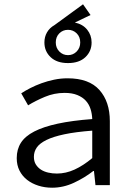

<svg xmlns="http://www.w3.org/2000/svg" viewBox="-20 -863 590 895"><path d="M234 -746Q211 -733 199 -712Q187 -691 187 -665Q187 -624 216 -596.5Q245 -569 297 -569Q349 -569 378 -596.5Q407 -624 407 -665Q407 -699 386.5 -724.5Q366 -750 329 -758L402 -793L367 -843ZM240 -665Q240 -691 256.5 -707.5Q273 -724 297 -724Q321 -724 337.5 -707.5Q354 -691 354 -665Q354 -640 337.5 -623Q321 -606 297 -606Q273 -606 256.5 -623Q240 -640 240 -665ZM425 0H492V-298Q492 -389 443.5 -443.5Q395 -498 295 -498Q263 -498 232 -491.5Q201 -485 173.5 -475Q146 -465 121.5 -452.5Q97 -440 79 -428L111 -372Q145 -393 189 -411.5Q233 -430 281 -430Q316 -430 340.5 -420Q365 -410 380 -393.5Q395 -377 402 -355Q409 -333 410 -308Q316 -301 249 -286.5Q182 -272 139.5 -250Q97 -228 77.5 -197.5Q58 -167 58 -126Q58 -93 71 -67.5Q84 -42 106.5 -24.5Q129 -7 159 2.5Q189 12 223 12Q275 12 324.5 -11Q374 -34 415 -66H418ZM410 -126Q368 -91 327.5 -72.5Q287 -54 245 -54Q224 -54 204.5 -58.5Q185 -63 170.5 -72.5Q156 -82 147 -96.5Q138 -111 138 -132Q138 -156 151.5 -175.5Q165 -195 196.5 -210.5Q228 -226 280 -237Q332 -248 410 -254Z"/></svg>

Font: Codetta
Style: Regular
Weight: 400
Italic angle: -11°
Designer: Ulrich Proeller
Foundry: PROSA GmbH
Version: Version 2.00;September 29, 2018;FontCreator 11.5.0.2427 64-b